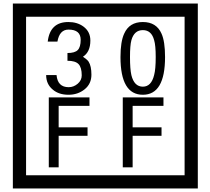

<svg xmlns="http://www.w3.org/2000/svg" viewBox="-20 -980 1195 1090"><path d="M1103 90H53V-960H1103ZM1028 15V-885H128V15ZM499 -556Q499 -504 460.5 -473Q422 -442 369 -442Q314 -442 280 -471Q242 -502 242 -554H301Q307 -485 370 -485Q398 -485 421 -504.5Q444 -524 444 -552Q444 -597 426 -616Q408 -635 363 -635V-679Q405 -679 421.5 -696Q438 -713 438 -754Q438 -812 369 -812Q318 -812 306 -744H251Q264 -855 368 -855Q419 -855 454 -829Q493 -800 493 -750Q493 -685 451 -658Q475 -642 483 -630Q499 -605 499 -556ZM917 -656Q917 -442 791 -442Q664 -442 664 -656Q664 -744 685 -789Q714 -855 791 -855Q868 -855 897 -789Q917 -745 917 -656ZM864 -656Q864 -723 855 -752Q840 -809 791 -809Q742 -809 726 -752Q718 -723 718 -656Q718 -587 726 -553Q742 -488 791 -488Q839 -488 855 -554Q864 -587 864 -656ZM488 -379H313V-257H477V-209H313V-30H257V-427H488ZM908 -379H733V-257H897V-209H733V-30H677V-427H908Z"/></svg>

Font: Unicode BMP Fallback SIL
Style: Regular
Weight: 400
Foundry: NRSI, SIL International
Version: Version 5.1 Based on Unicode 5.1